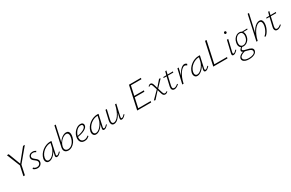

<svg xmlns="http://www.w3.org/2000/svg" viewBox="239 -2600 7235 4778"><g transform="rotate(-30 3857.0 -211.0)"><path d="M321 -262 300 -289 600 -658H651ZM230 0 292 -289H335L273 0ZM295 -263 136 -658H186L326 -289Z M634 6Q593 6 563.5 -9Q534 -24 518 -42L545 -68Q558 -51 583 -38.5Q608 -26 639 -26Q679 -26 703.5 -46Q728 -66 734 -95Q741 -125 727 -147Q713 -169 689.5 -187Q666 -205 642.5 -224Q619 -243 606.5 -268.5Q594 -294 603 -331Q612 -368 644 -392Q676 -416 727 -416Q759 -416 783 -407.5Q807 -399 824 -387L802 -358Q790 -370 769 -378Q748 -386 723 -386Q686 -386 664.5 -369.5Q643 -353 637 -329Q631 -301 645 -280.5Q659 -260 682.5 -241.5Q706 -223 729.5 -203Q753 -183 766 -156.5Q779 -130 770 -92Q760 -49 725 -21.5Q690 6 634 6Z M966 5Q914 5 890.5 -36Q867 -77 878 -133Q891 -192 926 -243Q961 -294 1011 -332.5Q1061 -371 1118.5 -392Q1176 -413 1232 -413Q1244 -413 1254 -412.5Q1264 -412 1272 -410L1197 -71Q1188 -29 1216 -29Q1235 -29 1256.5 -46.5Q1278 -64 1304 -91L1319 -74Q1285 -37 1256 -16.5Q1227 4 1200 4Q1184 4 1173.5 -3Q1163 -10 1160 -25Q1157 -40 1162 -63L1203 -243L1230 -277Q1219 -226 1192 -176Q1165 -126 1128.5 -85Q1092 -44 1050 -19.5Q1008 5 966 5ZM980 -28Q1014 -28 1050.5 -51Q1087 -74 1118.5 -111Q1150 -148 1173.5 -192Q1197 -236 1206 -278L1232 -395L1252 -378Q1247 -379 1238 -379.5Q1229 -380 1221 -380Q1174 -380 1125 -361.5Q1076 -343 1033 -310Q990 -277 959 -231.5Q928 -186 918 -133Q908 -85 926.5 -56.5Q945 -28 980 -28Z M1523 7Q1480 7 1450.5 -11Q1421 -29 1409 -62.5Q1397 -96 1406 -140L1531 -711H1569L1468 -254Q1495 -301 1532 -337.5Q1569 -374 1611 -394.5Q1653 -415 1691 -415Q1734 -415 1756.5 -390Q1779 -365 1783 -322Q1787 -279 1773 -227Q1756 -158 1717.5 -105.5Q1679 -53 1629 -23Q1579 7 1523 7ZM1444 -145Q1436 -107 1445.5 -80Q1455 -53 1478.5 -39Q1502 -25 1533 -25Q1575 -25 1614.5 -48.5Q1654 -72 1684.5 -115.5Q1715 -159 1730 -218Q1742 -263 1741 -299.5Q1740 -336 1723.5 -358Q1707 -380 1674 -380Q1644 -380 1608.5 -362.5Q1573 -345 1540.5 -314.5Q1508 -284 1482.5 -243.5Q1457 -203 1447 -156Z M1989 6Q1939 6 1905.5 -19Q1872 -44 1860.5 -89Q1849 -134 1862 -193Q1876 -254 1912.5 -304.5Q1949 -355 1999 -386Q2049 -417 2104 -417Q2141 -417 2160 -402.5Q2179 -388 2184.5 -367.5Q2190 -347 2185 -325Q2178 -287 2139.5 -255.5Q2101 -224 2037.5 -201.5Q1974 -179 1888 -166L1889 -191Q1965 -204 2021 -224.5Q2077 -245 2109.5 -270.5Q2142 -296 2148 -323Q2150 -334 2148 -348Q2146 -362 2133.5 -373Q2121 -384 2092 -384Q2048 -384 2009 -357Q1970 -330 1942 -287Q1914 -244 1901 -196Q1890 -145 1897 -107Q1904 -69 1929.5 -47.5Q1955 -26 1997 -26Q2024 -26 2055 -38Q2086 -50 2117 -78L2133 -57Q2111 -36 2087 -21.5Q2063 -7 2038.5 -0.5Q2014 6 1989 6Z M2319 5Q2267 5 2243.5 -36Q2220 -77 2231 -133Q2244 -192 2279 -243Q2314 -294 2364 -332.5Q2414 -371 2471.5 -392Q2529 -413 2585 -413Q2597 -413 2607 -412.5Q2617 -412 2625 -410L2550 -71Q2541 -29 2569 -29Q2588 -29 2609.5 -46.5Q2631 -64 2657 -91L2672 -74Q2638 -37 2609 -16.5Q2580 4 2553 4Q2537 4 2526.5 -3Q2516 -10 2513 -25Q2510 -40 2515 -63L2556 -243L2583 -277Q2572 -226 2545 -176Q2518 -126 2481.5 -85Q2445 -44 2403 -19.5Q2361 5 2319 5ZM2333 -28Q2367 -28 2403.5 -51Q2440 -74 2471.5 -111Q2503 -148 2526.5 -192Q2550 -236 2559 -278L2585 -395L2605 -378Q2600 -379 2591 -379.5Q2582 -380 2574 -380Q2527 -380 2478 -361.5Q2429 -343 2386 -310Q2343 -277 2312 -231.5Q2281 -186 2271 -133Q2261 -85 2279.5 -56.5Q2298 -28 2333 -28Z M2837 5Q2815 5 2797.5 -4Q2780 -13 2769.5 -32Q2759 -51 2757.5 -81Q2756 -111 2765 -153L2825 -410H2863L2804 -155Q2788 -91 2800.5 -60Q2813 -29 2848 -29Q2878 -29 2913 -51.5Q2948 -74 2983 -121Q3018 -168 3048.5 -240.5Q3079 -313 3100 -410H3124Q3100 -302 3066 -223Q3032 -144 2993 -93.5Q2954 -43 2914.5 -19Q2875 5 2837 5ZM3058 4Q3043 4 3033 -3.5Q3023 -11 3020.5 -25.5Q3018 -40 3023 -61L3104 -410H3136L3058 -69Q3054 -48 3057 -38.5Q3060 -29 3073 -29Q3094 -29 3115 -46.5Q3136 -64 3162 -91L3178 -74Q3145 -38 3115 -17Q3085 4 3058 4Z M3901 0H3500L3643 -658H3987L3979 -622H3678L3550 -36H3908ZM3584 -316 3592 -352H3896L3888 -316Z M4305 4Q4281 4 4260 -13Q4239 -30 4224 -83L4190 -200L4154 -314Q4140 -359 4128.5 -371.5Q4117 -384 4103 -384Q4092 -384 4080.5 -378.5Q4069 -373 4058 -360L4046 -377Q4063 -396 4081 -405.5Q4099 -415 4117 -415Q4139 -415 4157 -397Q4175 -379 4190 -325L4218 -228L4260 -94Q4273 -50 4287 -38Q4301 -26 4316 -26Q4331 -26 4345 -32Q4359 -38 4371 -52L4386 -35Q4364 -13 4344 -4.5Q4324 4 4305 4ZM4023 4 3983 -8 4197 -224 4208 -200ZM4214 -200 4202 -224 4367 -413 4406 -403Z M4569 8Q4524 8 4505 -25Q4486 -58 4499 -116L4562 -385L4593 -497L4627 -503L4538 -118Q4528 -74 4538 -49Q4548 -24 4581 -24Q4606 -24 4633.5 -38.5Q4661 -53 4691 -79L4706 -61Q4669 -26 4634 -9Q4599 8 4569 8ZM4473 -371 4480 -397 4757 -399 4750 -369Z M4811 0Q4842 -134 4889.5 -226.5Q4937 -319 4990.5 -367Q5044 -415 5089 -415Q5109 -415 5127.5 -407Q5146 -399 5159 -382L5136 -347Q5125 -362 5108 -369.5Q5091 -377 5075 -377Q5048 -377 5014.5 -352Q4981 -327 4946.5 -279Q4912 -231 4882 -160.5Q4852 -90 4833 0ZM4795 0 4892 -410H4928L4832 0Z M5232 5Q5180 5 5156.5 -36Q5133 -77 5144 -133Q5157 -192 5192 -243Q5227 -294 5277 -332.5Q5327 -371 5384.5 -392Q5442 -413 5498 -413Q5510 -413 5520 -412.5Q5530 -412 5538 -410L5463 -71Q5454 -29 5482 -29Q5501 -29 5522.5 -46.5Q5544 -64 5570 -91L5585 -74Q5551 -37 5522 -16.5Q5493 4 5466 4Q5450 4 5439.5 -3Q5429 -10 5426 -25Q5423 -40 5428 -63L5469 -243L5496 -277Q5485 -226 5458 -176Q5431 -126 5394.5 -85Q5358 -44 5316 -19.5Q5274 5 5232 5ZM5246 -28Q5280 -28 5316.5 -51Q5353 -74 5384.5 -111Q5416 -148 5439.5 -192Q5463 -236 5472 -278L5498 -395L5518 -378Q5513 -379 5504 -379.5Q5495 -380 5487 -380Q5440 -380 5391 -361.5Q5342 -343 5299 -310Q5256 -277 5225 -231.5Q5194 -186 5184 -133Q5174 -85 5192.5 -56.5Q5211 -28 5246 -28Z M5686 0 5829 -658H5872L5729 0ZM5702 0 5709 -36H6101L6094 0Z M6269 4Q6253 4 6242 -3Q6231 -10 6228.5 -25Q6226 -40 6231 -62L6314 -410H6352L6271 -69Q6267 -51 6270 -40Q6273 -29 6288 -29Q6306 -29 6327 -46.5Q6348 -64 6374 -91L6390 -74Q6357 -38 6327 -17Q6297 4 6269 4ZM6366 -549Q6356 -549 6348.5 -553.5Q6341 -558 6337.5 -566.5Q6334 -575 6335 -585Q6337 -599 6346.5 -608Q6356 -617 6371 -617Q6381 -617 6388.5 -612Q6396 -607 6399.5 -599Q6403 -591 6402 -580Q6400 -567 6390 -558Q6380 -549 6366 -549Z M6550 289Q6492 289 6449.5 273.5Q6407 258 6386.5 230Q6366 202 6373 166Q6382 125 6426.5 91Q6471 57 6552 38L6561 61Q6496 78 6457 102Q6418 126 6410 159Q6400 203 6443 231.5Q6486 260 6562 260Q6638 260 6686 238.5Q6734 217 6742 182Q6748 149 6729 129Q6710 109 6677 97.5Q6644 86 6608 77Q6581 71 6555.5 64Q6530 57 6510 48Q6490 39 6480 26.5Q6470 14 6474 -5Q6478 -22 6489.5 -37Q6501 -52 6515 -63Q6529 -74 6542 -82L6571 -72Q6561 -67 6548.5 -59Q6536 -51 6525.5 -39.5Q6515 -28 6512 -16Q6508 2 6523 13Q6538 24 6566.5 31.5Q6595 39 6628 47Q6660 54 6689.5 63.5Q6719 73 6741.5 87Q6764 101 6774.5 122.5Q6785 144 6779 174Q6772 209 6741.5 235Q6711 261 6662.5 275Q6614 289 6550 289ZM6589 -59Q6543 -59 6514.5 -81.5Q6486 -104 6476.5 -143Q6467 -182 6478 -232Q6490 -290 6519 -331Q6548 -372 6587.5 -394Q6627 -416 6670 -416Q6713 -416 6742 -394Q6771 -372 6782.5 -332.5Q6794 -293 6784 -239Q6775 -187 6747.5 -146.5Q6720 -106 6679 -82.5Q6638 -59 6589 -59ZM6596 -88Q6650 -88 6692.5 -128.5Q6735 -169 6748 -242Q6759 -306 6737.5 -346.5Q6716 -387 6665 -387Q6612 -387 6570.5 -345.5Q6529 -304 6515 -234Q6501 -165 6524 -126.5Q6547 -88 6596 -88ZM6885 -372H6738L6724 -394L6890 -400Z M7186 6 7163 -14Q7193 -35 7218.5 -71Q7244 -107 7262.5 -149.5Q7281 -192 7290 -234Q7298 -273 7296 -307.5Q7294 -342 7279 -362.5Q7264 -383 7234 -383Q7203 -383 7165 -359Q7127 -335 7089 -287Q7051 -239 7017.5 -167.5Q6984 -96 6962 0H6937Q6960 -103 6996.5 -181.5Q7033 -260 7075 -312.5Q7117 -365 7161.5 -391Q7206 -417 7246 -417Q7289 -417 7310 -391Q7331 -365 7334.5 -322.5Q7338 -280 7328 -231Q7318 -185 7297 -138.5Q7276 -92 7248 -54Q7220 -16 7186 6ZM6926 0 7084 -711H7122L6962 0Z M7526 8Q7481 8 7462 -25Q7443 -58 7456 -116L7519 -385L7550 -497L7584 -503L7495 -118Q7485 -74 7495 -49Q7505 -24 7538 -24Q7563 -24 7590.5 -38.5Q7618 -53 7648 -79L7663 -61Q7626 -26 7591 -9Q7556 8 7526 8ZM7430 -371 7437 -397 7714 -399 7707 -369Z"/></g></svg>

Font: Ysabeau ExtraLight
Style: Italic
Weight: 250
Italic angle: -12°
Version: Version 2.000;gftools[0.9.27.dev2+g8671c4b]